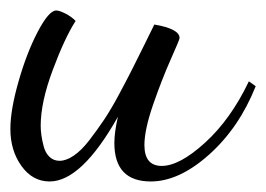

<svg xmlns="http://www.w3.org/2000/svg" viewBox="-38 -318 510 368"><path d="M257.8 -271Q306.2 -262.7 306.2 -245.1Q306.2 -242.2 289.3 -204.3Q272.5 -166.5 255.6 -117.9Q238.8 -69.3 238.8 -40Q238.8 0 272 0Q306.2 0 355.2 -44.7Q404.3 -89.4 439 -162.1L452.1 -152.8Q420.4 -73.2 362.8 -21.7Q305.2 29.8 251 29.8Q181.2 29.8 181.2 -43.9Q181.2 -64.5 188 -94.2Q118.2 29.8 57.1 29.8Q24.4 29.8 3.2 0.2Q-18.1 -29.3 -18.1 -70.8Q-18.1 -107.4 -2.4 -162.1Q13.2 -216.8 34.4 -257.3Q55.7 -297.9 69.8 -297.9Q75.7 -297.9 87.4 -292Q99.1 -286.1 106.9 -277.8Q85.9 -245.1 63 -183.6Q40 -122.1 40 -77.1Q40 -68.4 41.3 -59.1Q42.5 -49.8 45.7 -37.6Q48.8 -25.4 56.6 -17.6Q64.5 -9.8 76.2 -9.8Q88.9 -9.8 103.5 -19.8Q118.2 -29.8 133.1 -49.1Q147.9 -68.4 161.4 -88.4Q174.8 -108.4 190.2 -137.2Q205.6 -166 215.6 -185.8Q225.6 -205.6 239.3 -233.4Q252.9 -261.2 257.8 -271Z"/></svg>

Font: Dancing Script OT
Style: Regular
Weight: 400
Foundry: Pablo Impallari. www.impallari.com
Version: Version 1.000